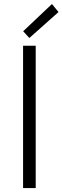

<svg xmlns="http://www.w3.org/2000/svg" viewBox="-20 -951 316 971"><path d="M96.7 -719.7H160.6V0H96.7ZM97.2 -793 242.7 -930.7 275.9 -890.1 128.4 -758.8Z"/></svg>

Font: Reddit Sans Light
Style: Regular
Weight: 300
Designer: Stephen Hutchings
Foundry: Reddit
Version: Version 1.013